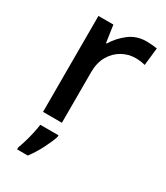

<svg xmlns="http://www.w3.org/2000/svg" viewBox="-191 -724 808 934"><g transform="rotate(30 212.5 -257.0)"><path d="M349 -642Q363 -642 379.5 -640.5Q396 -639 408 -637L397 -538Q371 -545 343 -545Q303 -545 267.5 -525Q232 -505 210.5 -467.5Q189 -430 189 -377V-93H83V-632H167L181 -536H185Q211 -579 252 -610.5Q293 -642 349 -642ZM205 -23Q196 6 173.5 50Q151 94 125 128H65V116Q72 98 80 71.5Q88 45 94 17Q100 -11 103 -32H205Z"/></g></svg>

Font: Noto Sans Kannada UI Medium
Style: Regular
Weight: 500
Designer: Jelle Bosma - Monotype Design Team
Foundry: Monotype Imaging Inc.
Version: Version 2.005; ttfautohint (v1.8.4.7-5d5b)